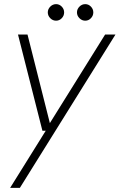

<svg xmlns="http://www.w3.org/2000/svg" viewBox="-20 -688 578 928"><path d="M29 220 201 -56H185L67 -521H113L221 -93L488 -521H538L76 220ZM251 -588Q235 -588 223 -600Q211 -612 211 -628Q211 -644 223 -656Q235 -668 251 -668Q267 -668 278.5 -656Q290 -644 290 -628Q290 -612 278.5 -600Q267 -588 251 -588ZM392 -588Q376 -588 364 -600Q352 -612 352 -628Q352 -644 364 -656Q376 -668 392 -668Q408 -668 419.5 -656Q431 -644 431 -628Q431 -612 419.5 -600Q408 -588 392 -588Z"/></svg>

Font: DM Sans 10pt ExtraLight
Style: Italic
Weight: 250
Italic angle: -10°
Version: Version 4.004;gftools[0.9.30]